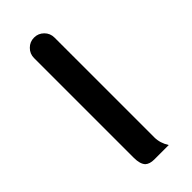

<svg xmlns="http://www.w3.org/2000/svg" viewBox="-3 -765 311 311"><g transform="rotate(45 152.5 -609.5)"><path d="M292 -636.7Q279.8 -628.9 266.6 -628.9H38.1Q28.3 -628.9 21.5 -622.1Q14.6 -615.2 14.6 -605.5Q14.6 -595.7 21.5 -588.9Q28.3 -582 38.1 -582H266.6Q280.8 -582 287.1 -587.9Q292 -593.3 292 -603.5Z"/></g></svg>

Font: YuPearl-Light
Style: Light
Weight: 300
Designer: Max Yao
Foundry: Max-Everyday
Version: Version 1.011; ttfautohint (v1.8.3)